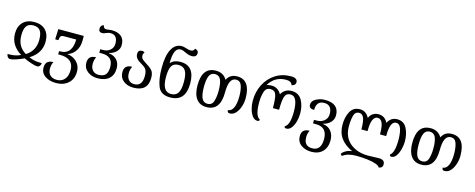

<svg xmlns="http://www.w3.org/2000/svg" viewBox="-39 -1681 6992 2828"><g transform="rotate(15 3457.0 -267.0)"><path d="M78 74Q116 74 177 53Q238 32 288 8Q337 31 399 52.5Q461 74 499 74Q518 74 533 55.5Q548 37 549 11Q486 11 448 5Q410 -1 351 -26Q522 -129 522 -309Q522 -421 460.5 -483.5Q399 -546 290 -546Q179 -546 117 -482.5Q55 -419 55 -309Q55 -131 225 -26Q171 -3 132.5 4Q94 11 28 11Q29 36 44 55Q59 74 78 74ZM288 -57Q220 -98 186 -159Q152 -220 152 -309Q152 -406 184.5 -450Q217 -494 288 -494Q360 -494 392.5 -450Q425 -406 425 -309Q425 -142 288 -57Z M824 240Q940 240 1011.5 175.5Q1083 111 1083 -3Q1083 -91 1023.5 -149.5Q964 -208 878 -215Q955 -240 999 -306Q1043 -372 1043 -461V-536H655L649 -379H698L699 -389Q703 -426 714.5 -441Q726 -456 765 -456H949Q949 -346 903.5 -286Q858 -226 763 -226H749V-177H772Q986 -177 986 0Q986 91 942.5 141.5Q899 192 824 192Q758 192 722 155.5Q686 119 686 56Q686 -1 711 -48Q591 -48 591 65Q591 150 659 195Q727 240 824 240Z M1399 14Q1511 14 1573 -42Q1635 -98 1635 -198Q1635 -278 1590 -327.5Q1545 -377 1467 -385V-390Q1537 -406 1577.5 -450Q1618 -494 1618 -550Q1618 -636 1567.5 -680Q1517 -724 1426 -724Q1396 -724 1376.5 -720Q1357 -716 1332 -716Q1298 -716 1288 -765Q1239 -753 1239 -700Q1239 -647 1291 -647Q1308 -647 1322.5 -652Q1337 -657 1350 -663Q1364 -668 1379.5 -673Q1395 -678 1415 -678Q1523 -678 1523 -545Q1523 -486 1480.5 -448Q1438 -410 1370 -410H1328V-356H1370Q1538 -356 1538 -195Q1538 -112 1504.5 -75.5Q1471 -39 1397 -39Q1343 -39 1309.5 -75Q1276 -111 1276 -175Q1276 -233 1301 -279Q1181 -279 1181 -166Q1181 -84 1244 -35Q1307 14 1399 14Z M1943 11Q2163 11 2163 -194Q2163 -272 2130.5 -308.5Q2098 -345 2024 -390Q1984 -415 1968 -433Q1952 -451 1952 -486Q1952 -515 1971 -526Q1961 -546 1931 -546Q1870 -546 1870 -486Q1870 -448 1892.5 -418Q1915 -388 1978 -353Q2030 -324 2047.5 -291Q2065 -258 2065 -197Q2065 -42 1943 -42Q1889 -42 1857 -78Q1825 -114 1825 -178Q1825 -235 1850 -282Q1730 -282 1730 -169Q1730 -86 1790.5 -37.5Q1851 11 1943 11Z M2503 10Q2739 10 2739 -264Q2739 -536 2520 -536Q2424 -536 2372 -479H2368Q2368 -713 2472 -713Q2494 -713 2514 -705.5Q2534 -698 2556 -687Q2578 -676 2602 -668.5Q2626 -661 2655 -661Q2729 -661 2729 -726Q2729 -748 2713.5 -761Q2698 -774 2675 -779Q2670 -761 2657.5 -749Q2645 -737 2619 -737Q2588 -737 2547 -751Q2505 -765 2480 -765Q2380 -765 2326.5 -666.5Q2273 -568 2273 -383Q2273 -207 2317 -98.5Q2361 10 2503 10ZM2503 -42Q2369 -42 2369 -264Q2369 -386 2400 -435.5Q2431 -485 2503 -485Q2576 -485 2609.5 -433Q2643 -381 2643 -264Q2643 -146 2609.5 -94Q2576 -42 2503 -42Z M3057 9Q3268 9 3268 -270Q3268 -495 3378 -495Q3444 -495 3465.5 -428Q3487 -361 3487 -269Q3487 -158 3458.5 -96Q3430 -34 3376 -30Q3376 10 3413 10Q3466 10 3504 -32Q3542 -74 3563 -137.5Q3584 -201 3584 -264Q3584 -546 3382 -546Q3272 -546 3227 -452Q3173 -546 3058 -546Q2849 -546 2849 -269Q2849 -135 2902.5 -63Q2956 9 3057 9ZM3059 -42Q2998 -42 2972 -99.5Q2946 -157 2946 -269Q2946 -381 2971 -437.5Q2996 -494 3058 -494Q3120 -494 3145.5 -437.5Q3171 -381 3171 -270Q3171 -177 3150 -109.5Q3129 -42 3059 -42Z M3836 10Q3866 10 3866 -17Q3791 -54 3791 -257Q3791 -348 3813 -420Q3835 -492 3903 -492Q3969 -492 3989 -435Q4009 -378 4009 -230H4103Q4103 -370 4123.5 -431Q4144 -492 4210 -492Q4321 -492 4321 -257Q4321 -54 4246 -17Q4246 10 4276 10Q4321 10 4353 -31.5Q4385 -73 4401.5 -134.5Q4418 -196 4418 -257Q4418 -377 4368.5 -461.5Q4319 -546 4212 -546Q4156 -546 4116.5 -520.5Q4077 -495 4056 -453Q4003 -546 3908 -546Q3859 -546 3830 -533Q3918 -684 4091 -684Q4171 -684 4187 -627Q4212 -632 4229 -646.5Q4246 -661 4246 -686Q4246 -752 4148 -752Q4013 -752 3910.5 -686Q3808 -620 3751 -508Q3694 -396 3694 -257Q3694 -198 3710.5 -136Q3727 -74 3758.5 -32Q3790 10 3836 10Z M4721 245Q4827 245 4889.5 182.5Q4952 120 4952 11Q4952 -75 4907.5 -130Q4863 -185 4784 -195V-200Q4853 -216 4894 -261.5Q4935 -307 4935 -366Q4935 -546 4721 -546Q4651 -546 4587 -513Q4523 -480 4523 -421Q4523 -361 4602 -361Q4602 -500 4721 -500Q4840 -500 4840 -361Q4840 -299 4795 -259.5Q4750 -220 4683 -220H4638V-166H4683Q4855 -166 4855 16Q4855 192 4719 192Q4593 192 4593 56Q4593 -2 4618 -48Q4498 -48 4498 65Q4498 150 4562 197.5Q4626 245 4721 245Z M5740 212Q5799 204 5799 149Q5799 78 5708 78Q5680 78 5627 80.5Q5574 83 5544 83Q5376 83 5267.5 -6.5Q5159 -96 5159 -263Q5159 -353 5176.5 -422.5Q5194 -492 5257 -492Q5304 -492 5326.5 -440Q5349 -388 5349 -264H5443Q5443 -384 5468 -438Q5493 -492 5538 -492Q5585 -492 5609 -440Q5633 -388 5633 -264H5727Q5727 -383 5751 -437.5Q5775 -492 5820 -492Q5859 -492 5880 -457Q5901 -422 5909 -368Q5917 -314 5917 -257Q5917 -60 5852 -17Q5852 10 5879 10Q5921 10 5951 -33Q5981 -76 5997.5 -138Q6014 -200 6014 -257Q6014 -373 5968.5 -459.5Q5923 -546 5824 -546Q5725 -546 5680 -453Q5633 -546 5539 -546Q5439 -546 5396 -453Q5347 -546 5254 -546Q5155 -546 5108.5 -462.5Q5062 -379 5062 -262Q5062 -139 5123 -55.5Q5184 28 5302 81Q5258 82 5213 106Q5168 130 5148 162L5172 188Q5245 130 5376 130Q5471 130 5553 140.5Q5635 151 5684 170Q5731 188 5740 212Z M6332 9Q6543 9 6543 -270Q6543 -495 6653 -495Q6719 -495 6740.5 -428Q6762 -361 6762 -269Q6762 -158 6733.5 -96Q6705 -34 6651 -30Q6651 10 6688 10Q6741 10 6779 -32Q6817 -74 6838 -137.5Q6859 -201 6859 -264Q6859 -546 6657 -546Q6547 -546 6502 -452Q6448 -546 6333 -546Q6124 -546 6124 -269Q6124 -135 6177.5 -63Q6231 9 6332 9ZM6334 -42Q6273 -42 6247 -99.5Q6221 -157 6221 -269Q6221 -381 6246 -437.5Q6271 -494 6333 -494Q6395 -494 6420.5 -437.5Q6446 -381 6446 -270Q6446 -177 6425 -109.5Q6404 -42 6334 -42Z"/></g></svg>

Font: Noto Serif Georgian
Style: Regular
Weight: 400
Designer: Monotype Design Team
Foundry: Monotype Imaging Inc.
Version: Version 1.901